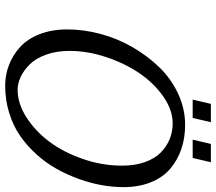

<svg xmlns="http://www.w3.org/2000/svg" viewBox="-68 -786 863 768"><g transform="rotate(90 364.0 -401.5)"><path d="M97.2 0ZM628.4 -740.2ZM555.2 -813H628.4L611.3 -740.2H538.1ZM395 -813H468.3L451.2 -740.2H377.9ZM321.8 9.8Q278.8 9.8 239.5 -5.4Q200.2 -20.5 167.7 -49.8Q135.3 -79.1 116.2 -127.9Q97.2 -176.8 97.2 -238.8Q97.2 -304.7 115.5 -372.6Q133.8 -440.4 168.7 -500.5Q203.6 -560.5 249.5 -607.7Q295.4 -654.8 355.2 -682.4Q415 -710 479 -710Q531.2 -710 575.7 -694.8Q620.1 -679.7 654.5 -650.4Q689 -621.1 708.5 -573Q728 -524.9 728 -462.9Q728 -421.4 720.2 -377Q712.4 -332.5 695.8 -286.1Q679.2 -239.7 655.5 -197Q631.8 -154.3 597.9 -116.5Q564 -78.6 523.7 -50.5Q483.4 -22.5 431.4 -6.3Q379.4 9.8 321.8 9.8ZM473.1 -660.2Q419.9 -660.2 366.5 -623.3Q313 -586.4 273.2 -528.3Q233.4 -470.2 208.3 -395.3Q183.1 -320.3 183.1 -248Q183.1 -195.8 198 -154.3Q212.9 -112.8 236.6 -88.9Q260.3 -64.9 286.6 -52.5Q313 -40 338.9 -40Q393.6 -40 448.5 -75Q503.4 -109.9 545.9 -166.5Q588.4 -223.1 615.2 -300.5Q642.1 -377.9 642.1 -458Q642.1 -509.3 627.9 -549.1Q613.8 -588.9 589.6 -612.5Q565.4 -636.2 535.9 -648.2Q506.3 -660.2 473.1 -660.2Z"/></g></svg>

Font: Pfennig
Style: Italic
Weight: 500
Italic angle: -13°
Version: Version 20120410 ; ttfautohint (v0.8)